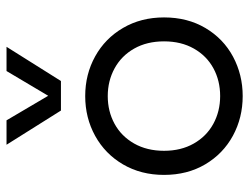

<svg xmlns="http://www.w3.org/2000/svg" viewBox="-110 -662 782 603"><g transform="rotate(-90 281.5 -360.0)"><path d="M34.2 -236.3Q34.2 -308.6 67.1 -365Q100.1 -421.4 156.7 -452.6Q213.4 -483.9 281.7 -483.9Q350.1 -483.9 406.5 -452.6Q462.9 -421.4 495.8 -365Q528.8 -308.6 528.8 -236.3Q528.8 -162.6 495.4 -106.2Q461.9 -49.8 405.3 -19.5Q348.6 10.7 281.7 10.7Q213.9 10.7 157.2 -20Q100.6 -50.8 67.4 -106.9Q34.2 -163.1 34.2 -236.3ZM281.7 -60.1Q330.1 -60.1 369.1 -81.3Q408.2 -102.5 430.9 -142.6Q453.6 -182.6 453.6 -236.3Q453.6 -290 430.9 -330.1Q408.2 -370.1 368.9 -391.6Q329.6 -413.1 281.7 -413.1Q233.9 -413.1 194.8 -391.8Q155.8 -370.6 132.8 -330.3Q109.9 -290 109.9 -236.3Q109.9 -183.1 132.6 -143.1Q155.3 -103 194.6 -81.5Q233.9 -60.1 281.7 -60.1ZM128.9 -731H205.6L282.7 -600.1L360.4 -731H436.5L329.1 -560.1H236.3Z"/></g></svg>

Font: Glacial Indifference
Style: Regular
Weight: 400
Designer: Alfredo Marco Pradil
Foundry: Alfredo Marco Pradil
Version: Version 1.312